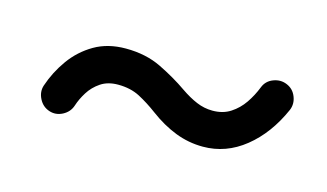

<svg xmlns="http://www.w3.org/2000/svg" viewBox="-35 -750 500 294"><g transform="rotate(15 215.0 -603.0)"><path d="M52.6 -535.5Q63.3 -532 73.9 -537.5Q84.5 -543.1 88 -554Q91.4 -564.6 98.3 -575.7Q105.2 -586.8 116.5 -594.4Q127.7 -601.9 143.9 -601.9Q163.6 -601.9 178.4 -594.2Q193.2 -586.4 208 -575.4Q228.5 -560.1 249.6 -551.9Q270.7 -543.7 293.5 -543.7Q330 -543.7 359.9 -567.7Q389.7 -591.6 407.8 -632.6Q412.2 -643 407.8 -654.1Q403.5 -665.1 392.8 -669.5Q382.4 -673.9 371.2 -669.6Q360.1 -665.4 355.9 -654.5Q350.5 -640.7 342.2 -628.5Q333.8 -616.3 321.9 -608.6Q310 -600.8 293.5 -600.8Q280.2 -600.8 268 -606Q255.8 -611.1 242.3 -620.4Q222.2 -634.4 197.6 -646.4Q173 -658.4 141.1 -658.4Q112.6 -658.4 91.5 -646.1Q70.4 -633.8 56.1 -613.9Q41.8 -594 34.1 -571Q30.7 -560.4 36.2 -549.7Q41.6 -539.1 52.6 -535.5Z"/></g></svg>

Font: Mikhak VF
Style: Regular
Weight: 100
Designer: Amin Abedi
Version: Version 3.001